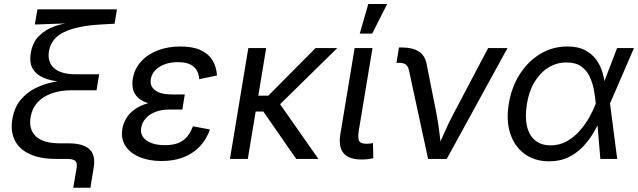

<svg xmlns="http://www.w3.org/2000/svg" viewBox="-20 -773 3104 934"><path d="M336.4 140.1 352.5 45.9Q355.5 28.3 351.8 18.3Q348.1 8.3 336.4 4.2Q324.7 0 303.7 0H251.5Q175.8 0 125 -23.2Q74.2 -46.4 52.2 -89.8Q30.3 -133.3 40 -193.4Q49.3 -249 78.9 -285.4Q108.4 -321.8 149.7 -342.8Q190.9 -363.8 235.6 -373Q280.3 -382.3 319.8 -383.3L318.4 -373Q281.2 -373.5 244.6 -379.6Q208 -385.7 179.4 -400.9Q150.9 -416 136.7 -443.4Q122.6 -470.7 129.4 -513.2Q137.7 -565.9 169.2 -597.7Q200.7 -629.4 245.1 -645Q289.6 -660.6 335.9 -663.6L336.4 -660.2L149.4 -653.8L162.1 -727.5H548.8L537.6 -657.7L470.2 -653.8Q356.4 -647.5 292.7 -617.4Q229 -587.4 218.3 -524.4Q209.5 -470.7 243.4 -441.2Q277.3 -411.6 349.1 -411.6H462.4L449.7 -334H330.6Q273.9 -334 231 -318.6Q188 -303.2 162.1 -274.4Q136.2 -245.6 128.9 -203.6Q118.7 -143.6 154.8 -109.6Q190.9 -75.7 272 -75.7H314.9Q382.3 -75.7 414.3 -47.9Q446.3 -20 435.5 44.4L419.9 140.1Z M766.1 10.3Q704.1 10.3 658.2 -9.3Q612.3 -28.8 589.8 -63.7Q567.4 -98.6 575.2 -146Q579.1 -170.9 593 -195.3Q606.9 -219.7 633.3 -239.5Q659.7 -259.3 701.4 -271.2Q743.2 -283.2 802.7 -283.2H874L867.2 -240.2H804.2Q766.6 -240.2 737.1 -229Q707.5 -217.8 689.5 -197.8Q671.4 -177.7 667 -152.3Q660.2 -113.8 691.9 -90.3Q723.6 -66.9 782.7 -66.9Q821.3 -66.9 847.4 -77.4Q873.5 -87.9 890.4 -108.4Q907.2 -128.9 918.5 -158.7L1001.5 -143.1Q984.4 -95.2 952.1 -60.8Q919.9 -26.4 873 -8.1Q826.2 10.3 766.1 10.3ZM800.8 -258.8Q742.7 -258.8 706.3 -269.3Q669.9 -279.8 650.9 -298.3Q631.8 -316.9 626.7 -340.3Q621.6 -363.8 626 -389.6Q634.3 -439 666.5 -474.1Q698.7 -509.3 748 -528.1Q797.4 -546.9 857.9 -546.9Q917 -546.9 955.3 -529.5Q993.7 -512.2 1013.2 -480.5Q1032.7 -448.7 1035.6 -405.8L949.2 -387.7Q946.8 -426.8 921.9 -448.7Q897 -470.7 845.7 -470.7Q792 -470.7 755.4 -447.5Q718.8 -424.3 713.4 -386.2Q708.5 -353.5 734.9 -333.5Q761.2 -313.5 817.9 -313.5H878.9L870.1 -258.8Z M1274.9 -539.1 1185.5 0H1098.6L1188 -539.1ZM1620.6 -539.1 1306.2 -230.5H1190.4L1203.1 -307.6H1285.2L1515.1 -539.1ZM1420.9 0 1259.3 -232.9 1316.9 -302.7 1528.8 0Z M1739.7 2.9Q1676.3 2.9 1650.9 -28.3Q1625.5 -59.6 1635.7 -120.1L1705.1 -539.1H1792L1725.6 -139.2Q1719.7 -103 1726.6 -88.4Q1733.4 -73.7 1762.2 -73.7Q1773.9 -73.7 1781.2 -74.7Q1788.6 -75.7 1794.4 -77.1L1795.9 -3.4Q1786.1 -1 1771.2 1Q1756.3 2.9 1739.7 2.9ZM1730 -609.4 1771.5 -753.4H1863.3L1790.5 -609.4Z M2062.5 0 1969.7 -429.7Q1965.3 -450.2 1954.6 -458.7Q1943.8 -467.3 1920.9 -467.3H1908.7L1920.9 -542H1935.5Q1987.3 -542 2017.3 -522.5Q2047.4 -502.9 2055.2 -462.4L2103 -221.2Q2112.3 -173.8 2117.7 -126.5Q2123 -79.1 2128.9 -35.2H2099.6Q2121.1 -79.6 2141.4 -126.7Q2161.6 -173.8 2187 -221.2L2354.5 -539.1H2448.7L2153.3 0Z M2651.9 11.7Q2581.1 11.7 2532 -24.2Q2482.9 -60.1 2462.2 -123.3Q2441.4 -186.5 2455.1 -268.1Q2468.8 -350.6 2509.3 -413.3Q2549.8 -476.1 2609.4 -511.5Q2668.9 -546.9 2740.2 -546.9Q2792 -546.9 2826.4 -528.8Q2860.8 -510.7 2881.6 -481.2Q2902.3 -451.7 2911.9 -417Q2921.4 -382.3 2923.8 -349.1H2955.1L2947.3 -271L2982.4 0H2900.4L2877.9 -271Q2875.5 -302.2 2868.9 -336.7Q2862.3 -371.1 2847.9 -401.4Q2833.5 -431.6 2806.6 -450.4Q2779.8 -469.2 2736.3 -469.2Q2688 -469.2 2647.9 -444.6Q2607.9 -419.9 2580.3 -374.3Q2552.7 -328.6 2543 -266.1Q2533.2 -205.6 2543.2 -160.6Q2553.2 -115.7 2582.5 -90.8Q2611.8 -65.9 2658.7 -65.9Q2701.2 -65.9 2736.3 -85.4Q2771.5 -105 2798.8 -135.5Q2826.2 -166 2845.9 -201.2Q2865.7 -236.3 2877.9 -268.1L2981.9 -539.1H3064L2946.8 -268.1L2929.2 -191.9H2901.4Q2886.2 -159.2 2864.7 -123.5Q2843.3 -87.9 2813.5 -57.1Q2783.7 -26.4 2743.9 -7.3Q2704.1 11.7 2651.9 11.7Z"/></svg>

Font: Inter 18pt
Style: Italic
Weight: 400
Italic angle: -9.3988°
Designer: Rasmus Andersson
Foundry: rsms
Version: Version 4.001;git-66647c0bb